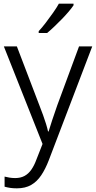

<svg xmlns="http://www.w3.org/2000/svg" viewBox="-20 -786 523 1047"><path d="M1 -533H72L195 -211Q206 -183 215 -158Q224 -133 231 -110.5Q238 -88 242 -69H245Q252 -93 264.5 -130.5Q277 -168 292 -211L411 -533H483L246 88Q228 135 205 169.5Q182 204 150 222.5Q118 241 72 241Q51 241 35 238.5Q19 236 5 232V177Q17 180 31.5 182.5Q46 185 63 185Q92 185 113.5 173.5Q135 162 151 139Q167 116 179 83L212 -1ZM381 -757Q371 -742 354 -722Q337 -702 316.5 -681Q296 -660 275.5 -640.5Q255 -621 237 -606H191V-616Q209 -635 229.5 -662Q250 -689 269.5 -716.5Q289 -744 301 -766H381Z"/></svg>

Font: Noto Sans Oriya Light
Style: Regular
Weight: 300
Version: Version 2.003